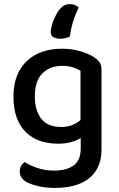

<svg xmlns="http://www.w3.org/2000/svg" viewBox="-20 -721 585 942"><path d="M276 -679Q287 -691 298 -696Q309 -701 323 -701Q335 -701 346.5 -696.5Q358 -692 366 -685Q331 -611 323 -542Q313 -537 301.5 -534Q290 -531 277 -531Q255 -531 242 -538.5Q229 -546 229 -562Q229 -575 233 -591.5Q237 -608 244 -624.5Q251 -641 259 -655.5Q267 -670 276 -679ZM376 -44Q357 -32 329.5 -24Q302 -16 264 -16Q220 -16 180.5 -28.5Q141 -41 111 -68.5Q81 -96 63.5 -140Q46 -184 46 -248Q46 -306 63.5 -349.5Q81 -393 112.5 -422.5Q144 -452 187.5 -467Q231 -482 284 -482Q333 -482 374.5 -469.5Q416 -457 442 -440Q459 -429 468.5 -415Q478 -401 478 -381V13Q478 63 460.5 99Q443 135 412.5 157.5Q382 180 340 190.5Q298 201 250 201Q199 201 162 191Q125 181 108 171Q77 152 77 121Q77 104 84 92.5Q91 81 102 74Q125 90 163 103Q201 116 244 116Q307 116 341.5 90.5Q376 65 376 8ZM279 -98Q313 -98 336 -108Q359 -118 375 -132V-374Q360 -383 338 -390.5Q316 -398 286 -398Q225 -398 188 -361Q151 -324 151 -249Q151 -208 161 -179Q171 -150 188 -132Q205 -114 228.5 -106Q252 -98 279 -98Z"/></svg>

Font: Baloo Thambi 2 Medium
Style: Regular
Weight: 500
Designer: Aadarsh Rajan and Ek Type
Foundry: Ek Type
Version: Version 1.640;hotconv 1.0.111;makeotfexe 2.5.65597; ttfautoh